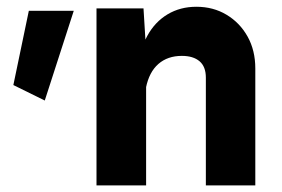

<svg xmlns="http://www.w3.org/2000/svg" viewBox="-20 -562 854 582"><path d="M67.4 -529.3 20.5 -304.2 115.7 -257.3 203.6 -529.3ZM422.9 0V-407.2L415 -536.6H272.5V0ZM753.9 -354.5Q753.9 -409.2 730.5 -451.2Q707 -493.2 666.7 -517.3Q626.5 -541.5 575.2 -541.5Q526.4 -541.5 488 -518.6Q449.7 -495.6 426.8 -453.9Q403.8 -412.1 400.9 -355.5L422.4 -295.9Q432.1 -343.8 460.2 -368.2Q488.3 -392.6 531.2 -392.6Q565.9 -392.6 585 -376.2Q604 -359.9 604 -326.7V0H753.9Z"/></svg>

Font: Estedad-FD-VF Thin
Style: Regular
Weight: 100
Designer: Amin Abedi
Version: Version 5.0